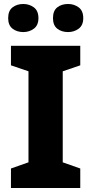

<svg xmlns="http://www.w3.org/2000/svg" viewBox="-20 -944 459 964"><path d="M383 0H35V-98L123 -129V-586L35 -616V-714H383V-616L295 -586V-129L383 -98ZM21 -853Q21 -890 43 -907Q65 -924 97 -924Q127 -924 150 -907Q173 -890 173 -853Q173 -817 150 -800Q127 -783 97 -783Q65 -783 43 -800Q21 -817 21 -853ZM246 -853Q246 -890 267.5 -907Q289 -924 322 -924Q352 -924 375 -907Q398 -890 398 -853Q398 -817 375 -800Q352 -783 322 -783Q289 -783 267.5 -800Q246 -817 246 -853Z"/></svg>

Font: Noto Sans Khmer UI ExtraBold
Style: Regular
Weight: 800
Designer: Danh Hong and the Monotype Design Team
Foundry: Monotype Imaging Inc.
Version: Version 2.002; ttfautohint (v1.8.4.7-5d5b)